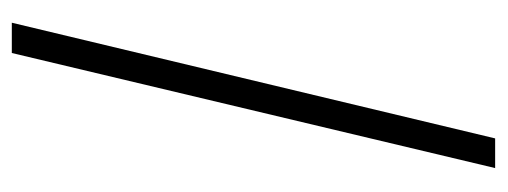

<svg xmlns="http://www.w3.org/2000/svg" viewBox="-280 -502 838 317"><g transform="rotate(-90 138.5 -344.0)"><path d="M19 55 209 -743H259L68 55Z"/></g></svg>

Font: Saira Condensed Light
Style: Regular
Weight: 300
Width: 3
Designer: Hector Gatti with collaboration of the Omnibus-Type team
Foundry: Omnibus-Type
Version: Version 1.101